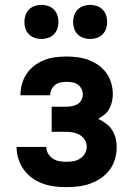

<svg xmlns="http://www.w3.org/2000/svg" viewBox="-20 -760 540 788"><path d="M252 8Q228 8 203.5 5Q179 2 155.5 -6.5Q132 -15 112 -29.5Q92 -44 77.5 -64Q63 -84 55.5 -108Q48 -132 48 -157H170Q170 -142 177.5 -129.5Q185 -117 197 -109Q209 -101 223.5 -98.5Q238 -96 252 -96Q267 -96 281.5 -98.5Q296 -101 308.5 -109Q321 -117 328.5 -130Q336 -143 336 -158Q336 -173 328 -186Q320 -199 307 -206.5Q294 -214 279.5 -216.5Q265 -219 250 -219H192V-322H250Q262 -322 274 -324Q286 -326 297 -332Q308 -338 314 -349Q320 -360 320 -372Q320 -384 314.5 -395Q309 -406 299 -413Q289 -420 277 -422Q265 -424 253 -424Q240 -424 228 -421.5Q216 -419 206.5 -411.5Q197 -404 191.5 -393Q186 -382 186 -370V-369H64V-371Q64 -394 70.5 -416.5Q77 -439 90 -458Q103 -477 121.5 -491Q140 -505 161.5 -513.5Q183 -522 206.5 -525Q230 -528 253 -528Q276 -528 299 -525Q322 -522 343.5 -514Q365 -506 384 -492.5Q403 -479 416.5 -460.5Q430 -442 436.5 -419.5Q443 -397 443 -374Q443 -358 439.5 -342.5Q436 -327 428.5 -313.5Q421 -300 409 -290Q397 -280 383 -272Q400 -264 415 -253Q430 -242 440 -226.5Q450 -211 454.5 -193Q459 -175 459 -157Q459 -132 452 -107.5Q445 -83 430 -63Q415 -43 394.5 -29Q374 -15 350.5 -6.5Q327 2 302 5Q277 8 252 8ZM350 -600Q336 -600 322.5 -604.5Q309 -609 299 -619Q289 -629 284.5 -642.5Q280 -656 280 -670Q280 -684 284.5 -697.5Q289 -711 299 -721Q309 -731 322.5 -735.5Q336 -740 350 -740Q364 -740 377.5 -735.5Q391 -731 401 -721Q411 -711 415.5 -697.5Q420 -684 420 -670Q420 -656 415.5 -642.5Q411 -629 401 -619Q391 -609 377.5 -604.5Q364 -600 350 -600ZM150 -600Q136 -600 122.5 -604.5Q109 -609 99 -619Q89 -629 84.5 -642.5Q80 -656 80 -670Q80 -684 84.5 -697.5Q89 -711 99 -721Q109 -731 122.5 -735.5Q136 -740 150 -740Q164 -740 177.5 -735.5Q191 -731 201 -721Q211 -711 215.5 -697.5Q220 -684 220 -670Q220 -656 215.5 -642.5Q211 -629 201 -619Q191 -609 177.5 -604.5Q164 -600 150 -600Z"/></svg>

Font: Iosevka SS18 Extrabold
Style: Regular
Weight: 800
Monospace: yes
Designer: Belleve Invis
Foundry: Belleve Invis
Version: Version 25.1.1; ttfautohint (v1.8.4)